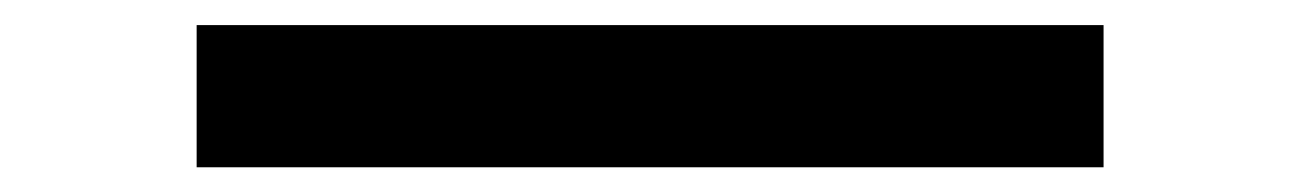

<svg xmlns="http://www.w3.org/2000/svg" viewBox="-20 -438 1040 153"><path d="M859.4 -304.7H136.7V-418H859.4Z"/></svg>

Font: WenQuanYi Micro Hei
Style: Regular
Weight: 400
Foundry: Ascender Corporation
Version: Version 0.2.0-beta